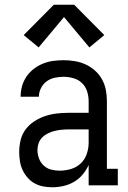

<svg xmlns="http://www.w3.org/2000/svg" viewBox="-20 -782 540 810"><path d="M201 8Q182 8 162.5 4.5Q143 1 126 -8.5Q109 -18 96 -33Q83 -48 75 -65.5Q67 -83 64 -102.5Q61 -122 61 -141Q61 -166 67 -191Q73 -216 88 -236Q103 -256 124.5 -270Q146 -284 169.5 -292Q193 -300 218 -303Q243 -306 268 -306H354V-355Q354 -376 347.5 -396.5Q341 -417 326 -431.5Q311 -446 290 -452Q269 -458 249 -458Q230 -458 211 -454Q192 -450 177 -439Q162 -428 153 -410.5Q144 -393 144 -374Q144 -374 144 -374Q144 -374 144 -374H67Q67 -374 67 -374Q67 -374 67 -374Q67 -397 73 -418.5Q79 -440 91.5 -458.5Q104 -477 122 -491Q140 -505 161 -513.5Q182 -522 204 -525Q226 -528 249 -528Q272 -528 296 -524Q320 -520 341.5 -510Q363 -500 381 -484Q399 -468 410.5 -447Q422 -426 426.5 -402.5Q431 -379 431 -355V-70H477V0H354V-86Q344 -64 328.5 -45.5Q313 -27 292.5 -15Q272 -3 248.5 2.5Q225 8 201 8ZM232 -62Q256 -62 279.5 -69Q303 -76 320.5 -92.5Q338 -109 346 -132.5Q354 -156 354 -180V-236H268Q253 -236 238.5 -234.5Q224 -233 210 -229.5Q196 -226 182.5 -219.5Q169 -213 158.5 -202.5Q148 -192 143 -178Q138 -164 138 -149Q138 -131 144.5 -113.5Q151 -96 164.5 -83.5Q178 -71 195.5 -66.5Q213 -62 232 -62ZM143 -582 80 -634 207 -762H293L420 -634L357 -582L250 -710Z"/></svg>

Font: Iosevka Gothic
Style: Regular
Weight: 400
Monospace: yes
Designer: Belleve Invis
Foundry: Belleve Invis
Version: Version 15.5.1; ttfautohint (v1.8.4)